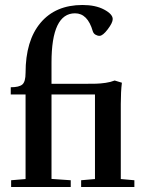

<svg xmlns="http://www.w3.org/2000/svg" viewBox="-20 -746 573 766"><path d="M24.4 0V-26.9L82 -31.7V-369.1H22.9V-397.9Q56.2 -397.9 69.1 -408.9Q82 -419.9 82 -455.1Q82 -584 141.8 -655Q201.7 -726.1 309.1 -726.1Q361.3 -726.1 395.5 -707.8Q429.7 -689.5 429.7 -669.9Q429.7 -655.3 409.9 -629.2Q390.1 -603 377 -603Q368.7 -603 360.8 -607.7Q353 -612.3 350.1 -621.6Q329.6 -692.9 279.3 -692.9Q185.5 -692.9 185.5 -496.6V-411.6H311Q347.2 -411.6 364 -412.1Q380.9 -412.6 401.4 -415.5Q421.9 -418.5 437.5 -424.8L466.3 -416Q461.9 -380.4 461.9 -330.6V-31.7L516.1 -26.9V0H303.7V-26.9L358.9 -31.7V-369.1H185.5V-32.2L262.2 -26.9V0Z"/></svg>

Font: Elstob 18pt SemiBold
Style: Regular
Weight: 600
Designer: Peter S. Baker
Version: Version 1.015